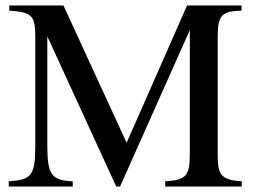

<svg xmlns="http://www.w3.org/2000/svg" viewBox="-20 -682 929 702"><path d="M864 0V-19C791 -24 776 -41 776 -112V-550C776 -625 791 -642 863 -643V-662H664L443 -160L212 -662H14V-643C96 -638 109 -625 109 -549V-151C109 -39 95 -25 12 -19V0H246V-19C169 -23 153 -41 153 -151V-549L405 0H419L674 -572V-123C674 -40 663 -24 584 -19V0Z"/></svg>

Font: XITS Math
Style: Regular
Weight: 400
Designer: MicroPress Inc., with final additions and corrections provided by Coen Hoffman, Elsevier (retired)
Version: Version 1.302